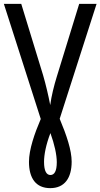

<svg xmlns="http://www.w3.org/2000/svg" viewBox="-20 -734 520 994"><path d="M240 240C315 240 351 187 351 103C351 44 325 -33 289 -119L480 -714H390L274 -337C260 -292 246 -236 240 -190C231 -238 217 -297 203 -345L90 -714H0L191 -118C159 -43 130 40 130 104C130 189 166 240 240 240ZM241 172C221 172 208 152 208 104C208 67 218 15 241 -45C262 13 274 67 274 106C274 153 261 172 241 172Z"/></svg>

Font: Noto Sans Condensed
Style: Regular
Weight: 400
Width: 3
Designer: Monotype Design Team
Foundry: Monotype Imaging Inc.
Version: Version 2.013